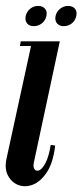

<svg xmlns="http://www.w3.org/2000/svg" viewBox="-31 -638 285 664"><path d="M79.8 -495H175.8L86 -75.5Q82.8 -60.2 88.6 -52.5Q94.5 -44.8 104.9 -49.1Q115.2 -53.5 126.4 -74.4Q137.5 -95.2 144.5 -137L159.8 -134.5Q152.8 -75 131 -42.2Q109.2 -9.5 82.6 0.6Q56 10.8 32.6 1.9Q9.2 -7 -3.4 -30.8Q-16 -54.5 -8.5 -89.2ZM37.8 -479 40.8 -495H89.8L86.8 -479ZM58 -583Q61.5 -598.2 73.5 -607.9Q85.5 -617.5 100.8 -617.5Q116.2 -617.5 124.6 -607.9Q133 -598.2 129.5 -583Q126.2 -567 113.8 -557.2Q101.2 -547.5 85.8 -547.5Q70.5 -547.5 62.6 -557.2Q54.8 -567 58 -583ZM161.2 -583Q164.8 -598.2 177.1 -607.9Q189.5 -617.5 204 -617.5Q220.2 -617.5 228.2 -607.9Q236.2 -598.2 232.8 -583Q229.5 -567 217.4 -557.2Q205.2 -547.5 189 -547.5Q174.5 -547.5 166.2 -557.2Q158 -567 161.2 -583Z"/></svg>

Font: Emberly Black
Style: Italic
Weight: 900
Italic angle: -12°
Designer: Rajesh Rajput
Foundry: Rajesh Rajput
Version: Version 1.000